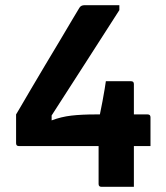

<svg xmlns="http://www.w3.org/2000/svg" viewBox="-20 -720 640 740"><path d="M388 -407H485Q496 -407 496 -396V-279H549Q560 -279 560 -268V-157H496V0H371Q360 0 360 -11V-157H53Q42 -157 42 -168V-279Q42 -279 58 -306Q74 -333 99 -376Q124 -419 153.5 -468Q183 -517 211 -564Q239 -611 259 -645Q279 -679 286 -690Q292 -700 306 -700H440V-681Q379 -586 314.5 -485.5Q250 -385 179 -275V-256Q216 -270 255.5 -274.5Q295 -279 348 -279H365Q370 -303 375 -329.5Q380 -356 383.5 -377.5Q387 -399 388 -407Z"/></svg>

Font: Recursive Sn Lnr St
Style: Bold
Weight: 700
Version: Version 1.079;hotconv 1.0.112;makeotfexe 2.5.65598; ttfautoh